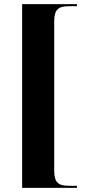

<svg xmlns="http://www.w3.org/2000/svg" viewBox="-20 -780 425 928"><path d="M87 128H352V118H314C264 118 242 104 242 45V-677C242 -736 264 -750 314 -750H352V-760H87Z"/></svg>

Font: Noto Serif Display Condensed ExtraBold
Style: Regular
Weight: 800
Width: 3
Designer: Monotype Design Team
Foundry: Monotype Imaging Inc.
Version: Version 2.009